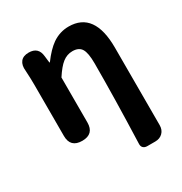

<svg xmlns="http://www.w3.org/2000/svg" viewBox="-179 -707 989 1041"><g transform="rotate(-30 315.5 -186.5)"><path d="M443 201Q427 201 418 192Q409 183 410 167Q420 -116 420 -331Q420 -396 404 -422Q388 -448 348 -448Q314 -448 286 -426Q259 -405 226 -354V-73Q226 0 153 0Q79 0 79 -73V-393Q79 -434 76 -483Q72 -519 88 -539.5Q104 -560 139 -560Q199 -560 205 -500L210 -457H213Q255 -514 295 -542Q342 -574 397 -574Q558 -574 558 -349V-74V136Q558 165 540 183Q522 201 493 201H483Z"/></g></svg>

Font: GenSenRounded2 TW B
Style: Regular
Weight: 700
Version: Version 2.000;PS 2;hotconv 16.6.51;makeotf.lib2.5.65220 DEVE